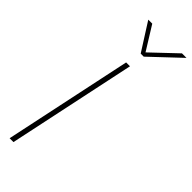

<svg xmlns="http://www.w3.org/2000/svg" viewBox="-303 -961 987 987"><g transform="rotate(45 190.5 -467.5)"><path d="M103 -935H132L212 -806L348 -935H381L221 -784H199ZM178 -699H206L58 0H30Z"/></g></svg>

Font: Prompt Thin
Style: Italic
Weight: 250
Italic angle: -12°
Designer: Katatrad Team
Foundry: CadsonDemak
Version: Version 1.001